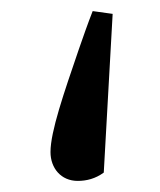

<svg xmlns="http://www.w3.org/2000/svg" viewBox="-20 -185 289 346"><path d="M183 -160 147 -165C138 -142 130 -119 122 -96C95 -17 71 52 71 89C71 118 90 141 120 141C136 141 152 137 167 126L183 -160Z"/></svg>

Font: Source Serif Variable
Style: Regular
Weight: 389
Designer: Frank Grießhammer
Foundry: Adobe Systems Incorporated
Version: Version 3.001;hotconv 1.0.111;makeotfexe 2.5.65597